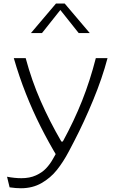

<svg xmlns="http://www.w3.org/2000/svg" viewBox="-20 -818 660 1050"><path d="M315.5 -44H323.5Q385.5 -157.5 429 -267.2Q472.5 -377 504 -500H568Q539.5 -391.5 489.5 -270.5Q439.5 -149.5 386 -46.5L357 9Q326.5 67 291.5 111Q256.5 155 207.2 183.2Q158 211.5 94.5 211.5Q66.5 211.5 32.5 206.5L18.5 148.5Q60 156.5 97 156.5Q142.5 156.5 176.2 141.2Q210 126 231.5 103.2Q253 80.5 268.5 53L295 6L305 23L296.5 45Q245 -40.5 201.8 -126.5Q158.5 -212.5 121.5 -306Q84.5 -399.5 55.5 -500H120.5Q153.5 -377 202.5 -265.5Q251.5 -154 315.5 -44ZM286 -798.5H334L471 -637H410.5L296 -781H324L209.5 -637H149Z"/></svg>

Font: Monaspace Argon Var
Style: Regular
Weight: 400
Designer: Riley Cran and the Lettermatic Team
Version: Version 1.000 (Monaspace Argon Var)